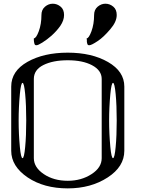

<svg xmlns="http://www.w3.org/2000/svg" viewBox="-20 -1041 790 1061"><path d="M89.8 -521.5Q83 -449.2 83 -375Q83 -300.8 89.8 -228.5Q95.7 -167 104.5 -167Q113.3 -167 119.1 -228.5Q125 -290 125 -375Q125 -460 119.1 -521.5Q113.3 -583 104.5 -583Q95.7 -583 89.8 -521.5ZM589.8 -521.5Q583 -449.2 583 -375Q583 -300.8 589.8 -228.5Q595.7 -167 604.5 -167Q613.3 -167 619.1 -228.5Q625 -290 625 -375Q625 -460 619.1 -521.5Q613.3 -583 604.5 -583Q595.7 -583 589.8 -521.5ZM542 -167V-604.5Q542 -652.3 488.3 -680.7Q436.5 -708 354.5 -708Q272.5 -708 219.7 -681.6Q167 -655.3 167 -604.5V-167Q167 -116.2 221.7 -79.1Q276.4 -42 354.5 -42Q429.7 -42 486.3 -79.1Q542 -115.2 542 -167ZM667 -208Q667 -120.1 575.2 -60.5Q482.4 0 354.5 0Q222.7 0 132.8 -60.5Q42 -122.1 42 -208V-562.5Q42 -648.4 131.8 -699.2Q221.7 -750 354.5 -750Q487.3 -750 577.1 -698.2Q667 -646.5 667 -562.5ZM625 -958Q625 -920.9 589.8 -879.9Q551.8 -835 520.5 -814.5Q485.4 -791 473.6 -791Q467.8 -791 465.8 -793Q462.9 -795.9 461.9 -800.8Q460 -808.6 460 -809.6V-820.3Q460 -823.2 459 -826.2V-829.1Q470.7 -829.1 485.4 -868.2Q500 -908.2 500 -958Q500 -987.3 519.5 -1003.9Q539.1 -1020.5 562.5 -1020.5Q586.9 -1020.5 606.4 -1003.9Q625 -988.3 625 -958ZM334 -958Q334 -928.7 313.5 -898.4Q293.9 -870.1 264.6 -843.8Q240.2 -822.3 213.9 -805.7Q190.4 -791 181.6 -791Q175.8 -791 173.8 -793Q170.9 -795.9 169.9 -800.8Q168 -808.6 168 -809.6Q168 -810.5 167.5 -814Q167 -817.4 167 -820.3V-829.1Q179.7 -829.1 194.3 -868.2Q209 -908.2 209 -958Q209 -987.3 228.5 -1003.9Q248 -1020.5 271.5 -1020.5Q295.9 -1020.5 315.4 -1003.9Q334 -988.3 334 -958Z"/></svg>

Font: okolaksMetalik
Style: bold
Weight: 700
Width: 7
Version: Version 0.6